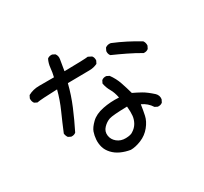

<svg xmlns="http://www.w3.org/2000/svg" viewBox="-156 -973 1312 1233"><g transform="rotate(-30 500.0 -356.5)"><path d="M487.3 35.2Q450.2 29.3 418 14.6Q385.7 0 363.3 -24.4Q340.8 -48.8 333 -76.2Q325.2 -103.5 327.1 -132.3Q329.1 -161.1 337.9 -186.5Q346.7 -211.9 378.9 -243.2Q411.1 -274.4 468.8 -286.1Q526.4 -297.9 588.9 -293.9Q581.1 -335 564.5 -363.3Q547.9 -391.6 542 -424.8L551.8 -444.3Q565.4 -456.1 586.9 -454.1L606.4 -444.3Q633.8 -407.2 648.4 -364.3Q663.1 -321.3 674.8 -278.3Q704.1 -264.6 733.9 -248Q763.7 -231.4 804.7 -194.3Q824.2 -174.8 820.3 -147.5L810.5 -127.9Q796.9 -116.2 775.4 -118.2L755.9 -127.9Q731.4 -167 688.5 -186.5Q682.6 -145.5 674.8 -108.9Q667 -72.3 637.7 -36.1Q608.4 0 565.4 17.6Q522.5 35.2 487.3 35.2ZM549.8 -58.6Q575.2 -74.2 588.9 -98.1Q602.5 -122.1 605.5 -148.4Q608.4 -174.8 604.5 -217.8Q497.1 -215.8 470.7 -207Q444.3 -198.2 421.9 -174.8Q399.4 -151.4 403.3 -119.6Q407.2 -87.9 433.6 -66.4Q460 -44.9 497.6 -45.9Q535.2 -46.9 549.8 -58.6ZM197.3 -229.5 177.7 -239.3Q168 -252.9 166 -270.5Q193.4 -336.9 223.1 -403.3Q252.9 -469.7 270.5 -538.1Q150.4 -534.2 119.1 -528.3L99.6 -538.1Q87.9 -553.7 89.8 -575.2L99.6 -594.7Q136.7 -615.2 181.6 -615.2H292Q299.8 -646.5 302.7 -678.7Q305.7 -710.9 319.3 -738.3Q333 -750 354.5 -748L374 -738.3Q387.7 -720.7 383.8 -697.3L370.1 -615.2Q522.5 -617.2 545.9 -621.1L571.3 -608.4Q583 -594.7 581.1 -573.2L571.3 -553.7Q543.9 -540 511.7 -540Q479.5 -540 350.6 -538.1Q331.1 -460 299.8 -385.7Q268.6 -311.5 232.4 -239.3Q218.8 -227.5 197.3 -229.5ZM869.1 -461.9Q822.3 -489.3 773.9 -512.7Q725.6 -536.1 676.8 -557.6Q665 -571.3 667 -592.8L676.8 -613.3Q694.3 -627 717.8 -623Q767.6 -602.5 813.5 -579.1Q859.4 -555.7 904.3 -528.3Q916 -512.7 914.1 -491.2L904.3 -471.7Q890.6 -460 869.1 -461.9Z"/></g></svg>

Font: NaikaiFont
Style: Regular-Lite
Weight: 400
Version: Version 1.67